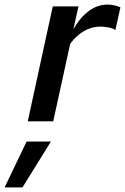

<svg xmlns="http://www.w3.org/2000/svg" viewBox="-108 -529 545 837"><path d="M13 0 122 -501H234L212 -402Q275 -509 361 -509Q376 -509 391 -505.5Q406 -502 417 -497L395 -398Q386 -405 366.5 -409Q347 -413 329 -413Q292 -413 258 -393.5Q224 -374 198 -338L124 0ZM-88 288 8 88H114L-10 288Z"/></svg>

Font: Red Hat Text Medium
Style: Italic
Weight: 500
Italic angle: -12°
Designer: Pentagram, MCKL
Foundry: Pentagram, MCKL
Version: Version 1.023; ttfautohint (v1.8.3)